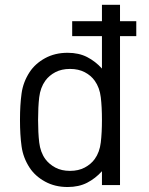

<svg xmlns="http://www.w3.org/2000/svg" viewBox="-20 -750 602 778"><path d="M532.2 -664.1V-603.5H466.3V0H393.1V-56.2Q366.7 -26.9 333 -9.5Q299.3 7.8 253.9 7.8Q202.6 7.8 162.6 -14.2Q122.6 -36.1 100.1 -70.3Q73.7 -110.8 67.4 -157Q61 -203.1 61 -264.2Q61 -325.2 67.4 -371.3Q73.7 -417.5 100.1 -458Q122.6 -492.2 162.6 -514.2Q202.6 -536.1 253.9 -536.1Q299.3 -536.1 333 -518.8Q366.7 -501.5 393.1 -472.2V-603.5H272.5V-664.1H393.1V-730.5H466.3V-664.1ZM263.7 -470.7Q229.5 -470.7 204.3 -457.5Q179.2 -444.3 163.6 -422.9Q143.6 -395 138.9 -355.7Q134.3 -316.4 134.3 -264.2Q134.3 -212.4 138.9 -172.9Q143.6 -133.3 163.6 -105.5Q179.2 -84.5 204.3 -71Q229.5 -57.6 263.7 -57.6Q297.9 -57.6 323.2 -71Q348.6 -84.5 363.8 -105.5Q383.8 -133.3 388.4 -172.9Q393.1 -212.4 393.1 -264.2Q393.1 -316.4 388.4 -355.7Q383.8 -395 363.8 -422.9Q348.6 -444.3 323.2 -457.5Q297.9 -470.7 263.7 -470.7Z"/></svg>

Font: Gidole
Style: Regular
Weight: 400
Version: Version 2.100; ttfautohint (v1.8.4.7-5d5b)